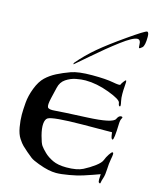

<svg xmlns="http://www.w3.org/2000/svg" viewBox="-125 -928 834 1028"><g transform="rotate(15 291.5 -414.5)"><path d="M571.3 -816.4Q571.3 -767.6 558.6 -756.3Q545.9 -745.1 542.7 -746.8Q539.6 -748.5 539.6 -762.7Q539.6 -792.5 521.5 -792.5Q497.1 -792.5 434.1 -745.1Q371.1 -697.8 299.1 -635Q227.1 -572.3 226.1 -572.3Q224.6 -572.3 224.6 -574.2Q224.6 -578.6 227.1 -581.5Q270 -632.3 322.8 -676.8Q375.5 -721.2 462.9 -782.2Q550.3 -843.3 561 -843.3Q571.3 -843.3 571.3 -816.4ZM543 -327.6Q540.5 -236.8 531.7 -236.8Q526.4 -236.8 523.7 -246.1Q521 -255.4 519 -273.9L354 -272.9Q191.9 -271.5 166 -255.9Q153.3 -248 151.1 -222.7Q148.9 -197.3 159.2 -158.4Q169.4 -119.6 178.2 -106.9Q187 -94.2 206.3 -75.4Q225.6 -56.6 254.9 -42.7Q284.2 -28.8 330.6 -28.8Q389.6 -28.8 422.1 -45.4Q454.6 -62 481.9 -82.5Q509.3 -103 515.4 -119.6Q521.5 -136.2 533 -153.6Q544.4 -170.9 549.6 -170.9Q554.7 -170.9 554.7 -161.6Q554.7 -153.3 550.3 -130.9Q545.9 -108.4 544.7 -76.2Q543.5 -43.9 537.4 -26.1Q531.2 -8.3 530.5 -0.5Q529.8 7.3 526.9 7.3Q524.9 7.3 521.2 4.6Q517.6 2 517.3 -11.7Q517.1 -25.4 518.6 -41.5Q499 -34.2 479 -27.3Q459 -20.5 430.4 -11Q401.9 -1.5 357.2 6.3Q312.5 14.2 285.2 14.2Q265.1 14.2 241.5 9.3Q217.8 4.4 185.1 -7.8Q152.3 -20 139.4 -29.5Q126.5 -39.1 108.6 -54.7Q90.8 -70.3 80.6 -80.1Q70.3 -89.8 55.4 -112.3Q40.5 -134.8 34.2 -171.9Q27.8 -209 27.8 -240.7Q27.8 -267.1 31 -306.6Q34.2 -346.2 51 -389.6Q67.9 -433.1 92.3 -456.3Q116.7 -479.5 149.2 -496.1Q181.6 -512.7 221.7 -527.1Q261.7 -541.5 337.9 -541.5Q414.1 -541.5 454.3 -533.7Q494.6 -525.9 496.6 -532Q498.5 -538.1 507.3 -549.8Q516.1 -561.5 519 -561.5Q522 -561.5 522 -551.5Q522 -541.5 520.5 -525.6Q519 -509.8 519 -486.8Q519 -463.9 522.7 -447.5Q526.4 -431.2 526.4 -424.8Q526.4 -418.5 522.9 -418.5Q516.1 -418.5 513.7 -436Q511.2 -453.6 442.1 -479.5Q373 -505.4 311 -505.4Q287.1 -505.4 258.3 -499.8Q229.5 -494.1 203.9 -477.1Q178.2 -460 170.9 -426.8L156.7 -366.7Q147 -325.2 153.3 -314.2Q159.7 -303.2 193.1 -306.4Q226.6 -309.6 368.2 -315.9Q509.8 -322.3 522 -348.6Q531.2 -368.7 543.9 -368.9Q556.6 -369.1 550 -358.6Q543.5 -348.1 543 -327.6Z"/></g></svg>

Font: Eadui
Style: Medium
Weight: 500
Designer: Peter S. Baker
Version: Version 1.1